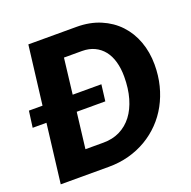

<svg xmlns="http://www.w3.org/2000/svg" viewBox="-129 -854 974 981"><g transform="rotate(-20 358.5 -364.0)"><path d="M315.5 -125.5Q365.5 -125.5 405.2 -145.2Q445 -165 472.8 -201.5Q500.5 -238 515.5 -290Q530.5 -342 530.5 -407Q530.5 -451.5 520.2 -487.8Q510 -524 489.8 -549.5Q469.5 -575 440 -589Q410.5 -603 372.5 -603H274.5L251.5 -409.5H407.5L396.5 -320.5H241L217.5 -125.5ZM388.5 -728.5Q460.5 -728.5 517.8 -704.2Q575 -680 615 -637.5Q655 -595 676.2 -537Q697.5 -479 697.5 -411Q697.5 -351.5 684 -298.2Q670.5 -245 645.5 -199.2Q620.5 -153.5 584.8 -116.8Q549 -80 504.8 -54Q460.5 -28 408.8 -14Q357 0 299.5 0H37.5L76.5 -320.5H1.5L13.5 -409.5H87.5L126.5 -728.5Z"/></g></svg>

Font: Lato ExtraBold
Style: Italic
Weight: 800
Italic angle: -7°
Designer: Lukasz Dziedzic with Adam Twardoch and Botio Nikoltchev
Foundry: tyPoland Lukasz Dziedzic
Version: Version 2.015; 2015-08-06; http://www.latofonts.com/